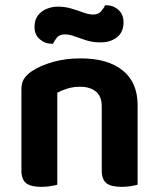

<svg xmlns="http://www.w3.org/2000/svg" viewBox="-20 -719 615 746"><path d="M514.7 -310.3V-214.9H375.3V-305.6Q375.3 -345.1 352.4 -363.5Q329.5 -381.9 291.6 -381.9Q264.8 -381.9 242.7 -375.2Q220.7 -368.5 202.6 -358.8V-214.9H63.2V-372.7Q63.2 -397.6 73.7 -413.4Q84.2 -429.2 104.5 -442.9Q135.8 -463.8 184.7 -478Q233.7 -492.2 293 -492.2Q398.5 -492.2 456.6 -445.4Q514.7 -398.6 514.7 -310.3ZM63.2 -262H202.6V-1.3Q193.7 1.3 176.7 4.1Q159.8 7 139.9 7Q100.4 7 81.8 -7.1Q63.2 -21.2 63.2 -58.1ZM375.3 -262H514.7V-1.3Q505.7 1.3 488.6 4.1Q471.5 7 452 7Q412.1 7 393.7 -7.1Q375.3 -21.2 375.3 -58.1ZM204.3 -693.2Q232.3 -693.2 257.5 -685.7Q282.6 -678.2 304.1 -670.4Q325.6 -662.5 341.2 -662.5Q361.9 -662.5 372.7 -674.9Q383.5 -687.2 388.2 -698.6H392.8Q420.1 -698.6 440 -680.8Q460 -663.1 460 -632.8Q460 -594.3 434.7 -574.3Q409.4 -554.3 370.5 -554.3Q339.8 -554.3 314.8 -562.4Q289.8 -570.4 269.5 -577.9Q249.2 -585.4 232.5 -585.4Q211.9 -585.4 201.6 -573.4Q191.3 -561.4 185.9 -549H181.9Q154.7 -549 134.4 -566.6Q114.1 -584.2 114.1 -614.7Q114.1 -641.3 127.3 -658.8Q140.4 -676.3 161.6 -684.7Q182.7 -693.2 204.3 -693.2Z"/></svg>

Font: Baloo Tamma 2
Style: Regular
Weight: 400
Designer: Divya Kowshik, Shuchita Grover and Ek Type
Foundry: Ek Type
Version: Version 1.700